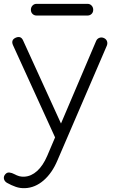

<svg xmlns="http://www.w3.org/2000/svg" viewBox="-39 -742 628 1001"><path d="M91 239Q66 240 43 232Q20 224 -3 211Q-16 203 -18.5 190Q-21 177 -11 166Q-2 156 10.5 157.5Q23 159 36 166Q49 173 61 176.5Q73 180 89 179Q124 177 154.5 149.5Q185 122 207 71L462 -528Q467 -540 478.5 -544.5Q490 -549 502 -544Q514 -539 518.5 -528Q523 -517 518 -504L261 93Q233 160 188.5 198.5Q144 237 91 239ZM287 -13Q274 -7 264 -10Q254 -13 248 -26L29 -506Q23 -519 26 -529Q29 -539 42 -545Q55 -551 65 -548Q75 -545 81 -532L300 -52Q306 -39 303 -29Q300 -19 287 -13ZM152 -661Q139 -661 130.5 -669.5Q122 -678 122 -691Q122 -704 130.5 -713Q139 -722 152 -722H417Q430 -722 438.5 -713Q447 -704 447 -691Q447 -678 438.5 -669.5Q430 -661 417 -661Z"/></svg>

Font: ComfortaaLight
Style: Regular
Weight: 300
Designer: Johan Aakerlund
Foundry: Johan Aakerlund
Version: Version 3.104; ttfautohint (v1.8.1.43-b0c9)